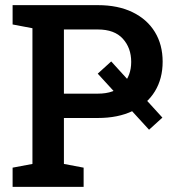

<svg xmlns="http://www.w3.org/2000/svg" viewBox="-20 -731 701 751"><path d="M563 -223.6 362.3 -442.9 415 -490.7 615.2 -271ZM29.3 0V-75.2L106.9 -89.8V-620.6L29.3 -635.3V-710.9H106.9H362.8Q441.9 -710.9 498.8 -683.1Q555.7 -655.3 585.9 -605.7Q616.2 -556.2 616.2 -489.7Q616.2 -423.3 585.9 -373.8Q555.7 -324.2 498.8 -296.9Q441.9 -269.5 362.8 -269.5H230V-89.8L307.1 -75.2V0ZM230 -364.7H362.8Q427.7 -364.7 460.4 -399.9Q493.2 -435.1 493.2 -488.8Q493.2 -543.5 460.4 -579.6Q427.7 -615.7 362.8 -615.7H230Z"/></svg>

Font: Roboto Slab LO Medium
Style: Regular
Weight: 500
Designer: Google
Version: Version 2.000